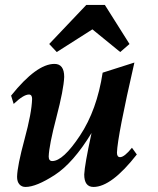

<svg xmlns="http://www.w3.org/2000/svg" viewBox="-20 -738 633 768"><path d="M354 9.8Q316.9 9.8 316.9 -40Q318.4 -78.1 346.2 -206.1Q272.9 -85.9 199 -38.1Q125 9.8 82 9.8Q66.9 9.8 57.6 -0.7Q48.3 -11.2 48.3 -30.8Q49.3 -74.7 78.1 -180.7Q106.9 -286.6 108.4 -342.3Q108.4 -359.9 95.7 -359.9Q74.2 -359.9 34.7 -322.3L24.4 -355.5Q126 -482.4 197.8 -482.4Q236.8 -482.4 236.8 -430.2Q234.9 -380.4 205.6 -268.6Q176.3 -156.7 174.8 -112.3Q174.8 -93.8 189 -93.8Q232.4 -93.8 300 -195.8Q367.7 -297.9 390.6 -447.3L517.6 -487.8Q450.2 -194.3 447.8 -127.4Q447.8 -109.4 460.4 -109.4Q477.5 -109.4 507.8 -147L527.3 -120.1Q425.8 9.8 354 9.8ZM460.9 -529.8 349.6 -620.6 207 -529.8 176.8 -562 325.2 -718.3H399.4L498 -562Z"/></svg>

Font: Kelvinch
Style: Bold Italic
Weight: 700
Italic angle: -10°
Designer: Paul James Miller
Foundry: High-Logic / Made with FontCreator
Version: Version 3.30 September 23, 2016